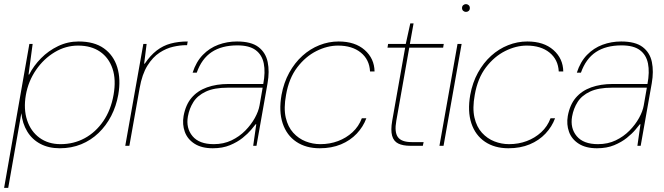

<svg xmlns="http://www.w3.org/2000/svg" viewBox="-47 -710 3232 935"><path d="M-27 205 96 -496H112L92 -347H95Q117 -390 153 -426.5Q189 -463 236 -485.5Q283 -508 336 -508Q412 -508 459 -474.5Q506 -441 524 -382.5Q542 -324 529 -249Q519 -193 494.5 -145.5Q470 -98 433 -62.5Q396 -27 348.5 -7.5Q301 12 244 12Q190 12 149.5 -9.5Q109 -31 85.5 -70Q62 -109 57 -159L-7 205ZM248 -8Q312 -8 365.5 -37Q419 -66 456 -120Q493 -174 506 -248Q519 -322 501 -375.5Q483 -429 440 -458.5Q397 -488 333 -488Q273 -488 219.5 -456Q166 -424 128.5 -369.5Q91 -315 79 -248Q67 -179 85 -124.5Q103 -70 145.5 -39Q188 -8 248 -8Z M563 0 651 -496H667L655 -400H658Q685 -440 716 -464Q747 -488 784.5 -498Q822 -508 867 -508L864 -490H858Q831 -490 797 -482.5Q763 -475 730 -453.5Q697 -432 671 -390.5Q645 -349 633 -281L583 0Z M989 12Q935 12 900.5 -10Q866 -32 853 -68Q840 -104 847 -145Q857 -200 886 -234Q915 -268 961 -284.5Q1007 -301 1065 -301H1235Q1246 -359 1237.5 -401Q1229 -443 1198 -466Q1167 -489 1109 -489Q1033 -489 984 -456.5Q935 -424 911 -356H891Q908 -409 940.5 -442.5Q973 -476 1016 -492Q1059 -508 1107 -508Q1176 -508 1211.5 -481Q1247 -454 1256.5 -408Q1266 -362 1256 -305L1202 0H1186L1201 -105H1198Q1192 -97 1176 -78Q1160 -59 1134.5 -38.5Q1109 -18 1073 -3Q1037 12 989 12ZM994 -8Q1042 -8 1080.5 -26.5Q1119 -45 1147.5 -74Q1176 -103 1194 -135.5Q1212 -168 1217 -197L1232 -283H1062Q996 -283 955.5 -264Q915 -245 895 -213.5Q875 -182 868 -143Q858 -86 890.5 -47Q923 -8 994 -8Z M1510 12Q1443 12 1396 -19.5Q1349 -51 1329.5 -109.5Q1310 -168 1324 -248Q1335 -308 1361.5 -356Q1388 -404 1425.5 -438Q1463 -472 1508.5 -490Q1554 -508 1602 -508Q1682 -508 1729 -466.5Q1776 -425 1777 -362H1755Q1752 -420 1710 -454Q1668 -488 1599 -488Q1547 -488 1494 -461.5Q1441 -435 1400.5 -382Q1360 -329 1346 -248Q1334 -183 1344.5 -137.5Q1355 -92 1381 -63.5Q1407 -35 1441.5 -21.5Q1476 -8 1513 -8Q1559 -8 1599 -23Q1639 -38 1669.5 -66Q1700 -94 1715 -134H1737Q1722 -93 1690.5 -59.5Q1659 -26 1613.5 -7Q1568 12 1510 12Z M1951 0Q1915 0 1892.5 -11Q1870 -22 1862.5 -49Q1855 -76 1863 -122L1926 -478H1840L1843 -496H1929L1951 -596H1967L1949 -496H2114L2111 -478H1946L1883 -122Q1873 -67 1890.5 -42.5Q1908 -18 1958 -18H2016L2012 0Z M2093 0 2181 -496H2201L2113 0ZM2222 -652Q2215 -652 2209 -657Q2203 -662 2203 -671Q2203 -680 2209 -685Q2215 -690 2222 -690Q2229 -690 2235 -685Q2241 -680 2241 -671Q2241 -662 2235.5 -657Q2230 -652 2222 -652Z M2429 12Q2362 12 2315 -19.5Q2268 -51 2248.5 -109.5Q2229 -168 2243 -248Q2254 -308 2280.5 -356Q2307 -404 2344.5 -438Q2382 -472 2427.5 -490Q2473 -508 2521 -508Q2601 -508 2648 -466.5Q2695 -425 2696 -362H2674Q2671 -420 2629 -454Q2587 -488 2518 -488Q2466 -488 2413 -461.5Q2360 -435 2319.5 -382Q2279 -329 2265 -248Q2253 -183 2263.5 -137.5Q2274 -92 2300 -63.5Q2326 -35 2360.5 -21.5Q2395 -8 2432 -8Q2478 -8 2518 -23Q2558 -38 2588.5 -66Q2619 -94 2634 -134H2656Q2641 -93 2609.5 -59.5Q2578 -26 2532.5 -7Q2487 12 2429 12Z M2860 12Q2806 12 2771.5 -10Q2737 -32 2724 -68Q2711 -104 2718 -145Q2728 -200 2757 -234Q2786 -268 2832 -284.5Q2878 -301 2936 -301H3106Q3117 -359 3108.5 -401Q3100 -443 3069 -466Q3038 -489 2980 -489Q2904 -489 2855 -456.5Q2806 -424 2782 -356H2762Q2779 -409 2811.5 -442.5Q2844 -476 2887 -492Q2930 -508 2978 -508Q3047 -508 3082.5 -481Q3118 -454 3127.5 -408Q3137 -362 3127 -305L3073 0H3057L3072 -105H3069Q3063 -97 3047 -78Q3031 -59 3005.5 -38.5Q2980 -18 2944 -3Q2908 12 2860 12ZM2865 -8Q2913 -8 2951.5 -26.5Q2990 -45 3018.5 -74Q3047 -103 3065 -135.5Q3083 -168 3088 -197L3103 -283H2933Q2867 -283 2826.5 -264Q2786 -245 2766 -213.5Q2746 -182 2739 -143Q2729 -86 2761.5 -47Q2794 -8 2865 -8Z"/></svg>

Font: DM Sans 36pt Thin
Style: Italic
Weight: 250
Italic angle: -10°
Designer: Colophon Foundry, Jonny Pinhorn
Foundry: Colophon Foundry
Version: Version 4.004;gftools[0.9.30]